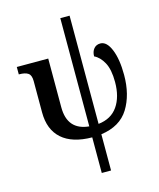

<svg xmlns="http://www.w3.org/2000/svg" viewBox="-142 -859 991 1198"><g transform="rotate(-15 353.5 -260.0)"><path d="M364 10Q236 9 169 -50.5Q102 -110 102 -221V-424Q102 -462 83 -475Q64 -488 26 -488H23V-536H226V-221Q226 -74 364 -61V-760H424V-61Q507 -70 549 -130.5Q591 -191 591 -287Q591 -368 566.5 -413Q542 -458 506 -475Q506 -505 521.5 -524Q537 -543 564 -543Q605 -543 631 -480Q657 -417 657 -315Q657 -187 602.5 -99Q548 -11 424 6V240H364Z"/></g></svg>

Font: Noto Serif SemiBold
Style: Regular
Weight: 600
Designer: Monotype Design Team
Foundry: Monotype Imaging Inc.
Version: Version 1.001